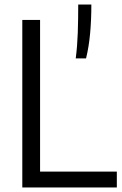

<svg xmlns="http://www.w3.org/2000/svg" viewBox="-20 -828 540 848"><path d="M78.5 0V-740H157V-70H496V0ZM314.5 -570Q321.5 -624 323.5 -683.2Q325.5 -742.5 325.5 -808H383.5Q383.5 -740.5 378 -680.2Q372.5 -620 360 -570Z"/></svg>

Font: Encode Sans SemiCondensed SemiCondensed
Style: Regular
Weight: 400
Width: 4
Designer: Multiple Designers
Foundry: Impallari Type
Version: Version 3.000; ttfautohint (v1.8.3) -l 8 -r 50 -G 200 -x 14 